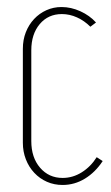

<svg xmlns="http://www.w3.org/2000/svg" viewBox="-20 -520 317 546"><path d="M45 -381Q45 -407 53.5 -428.5Q62 -450 77 -466Q92 -482 112 -491Q132 -500 155 -500Q182 -500 208.5 -488Q235 -476 253 -456L237 -444Q220 -461 199 -470.5Q178 -480 156 -480Q117 -480 93 -451.5Q69 -423 69 -377V-119Q69 -72 94 -43Q119 -14 158 -14Q187 -14 212.5 -30Q238 -46 255 -73L272 -62Q251 -30 221.5 -12Q192 6 158 6Q134 6 113.5 -3Q93 -12 77.5 -28.5Q62 -45 53.5 -67Q45 -89 45 -114Z"/></svg>

Font: Moniqa Thin Paragraph
Style: Regular
Weight: 100
Designer: Rajesh Rajput
Foundry: Rajesh Rajput
Version: Version 1.000